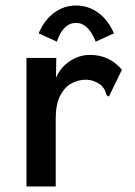

<svg xmlns="http://www.w3.org/2000/svg" viewBox="-20 -675 490 696"><path d="M76 -465H184L183 -393Q200 -432 234 -454Q268 -476 306 -476Q377 -476 422 -422L379 -334L375 -325L367 -329Q364 -337 361 -345.5Q358 -354 347 -366Q320 -386 291 -386Q263 -386 238 -372Q213 -358 197.5 -327Q182 -296 182 -245V1H76ZM186 -524 120 -554Q141 -603 176.5 -629Q212 -655 256 -655Q300 -655 336 -629Q372 -603 393 -554L327 -524Q300 -592 256 -592Q209 -592 186 -524Z"/></svg>

Font: Inconsolata SemiCondensed Bold
Style: Regular
Weight: 700
Width: 4
Monospace: yes
Designer: Raph Levien, Cyreal, Brenton Simpson
Foundry: Raph Levien, Cyreal, Google
Version: Version 3.001; ttfautohint (v1.8.2.53-6de2)